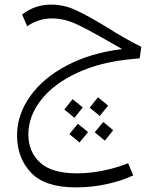

<svg xmlns="http://www.w3.org/2000/svg" viewBox="-20 -459 670 833"><path d="M103 124Q103 199 153.5 246Q204 293 314 293Q371 293 429 281Q487 269 536 249L558 302Q507 326 442 340Q377 354 309 354Q175 354 114.5 290Q54 226 54 128Q54 39 110.5 -41Q167 -121 271 -175.5Q375 -230 510 -246L468 -270Q359 -333 308 -356Q257 -379 205 -379Q176 -379 148 -370Q120 -361 98 -345L76 -396Q131 -439 202 -439Q257 -439 308 -415.5Q359 -392 442 -342Q523 -290 593 -256L586 -206L556 -203Q418 -191 315 -143Q212 -95 157.5 -24.5Q103 46 103 124ZM369 8 405 -37 449 -1 413 44ZM259 16 295 -29 339 7 303 52ZM391 115 428 70 471 106 435 151ZM281 123 318 78 362 114 325 159Z"/></svg>

Font: FiraGO Light
Style: Italic
Weight: 300
Italic angle: -8°
Designer: bBox Type GmbH
Foundry: bBox Type GmbH
Version: Version 1.001